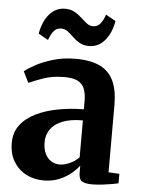

<svg xmlns="http://www.w3.org/2000/svg" viewBox="-55 -817 644 871"><g transform="rotate(5 267.0 -382.0)"><path d="M176.5 11Q133 11 97 -7.5Q61 -26 39.5 -61.2Q18 -96.5 18 -147Q18 -194.5 43.8 -228.2Q69.5 -262 113.8 -283.5Q158 -305 214 -315.5Q270 -326 330.5 -326.5V-363Q330.5 -397 321.8 -419.5Q313 -442 291.2 -453.2Q269.5 -464.5 230.5 -464.5Q176 -464.5 134.5 -449.8Q93 -435 69 -424L44 -474.5Q58 -487 90.8 -505Q123.5 -523 170.5 -537.2Q217.5 -551.5 273.5 -551.5Q343 -551.5 385.5 -530.5Q428 -509.5 447.5 -466.8Q467 -424 467 -357.5V-51.5L516.5 -49V-6Q505.5 -3 485.2 0.5Q465 4 441.8 6.8Q418.5 9.5 397.5 9.5Q364.5 9.5 350.5 0.2Q336.5 -9 336.5 -39V-71Q325.5 -55 303 -35.8Q280.5 -16.5 248.5 -2.8Q216.5 11 176.5 11ZM243.5 -67.5Q264.5 -67.5 289 -78.8Q313.5 -90 330.5 -108V-276Q273.5 -276 237 -261Q200.5 -246 183.2 -220.5Q166 -195 166 -163.5Q166 -133 175.8 -111.5Q185.5 -90 203 -78.8Q220.5 -67.5 243.5 -67.5ZM96.5 -650.5Q106.5 -707.5 135.5 -740.5Q164.5 -773.5 206.5 -773.5Q232 -773.5 250 -763.2Q268 -753 282.2 -739.8Q296.5 -726.5 309.5 -716.2Q322.5 -706 338 -705.5Q358.5 -705.5 371.2 -720.2Q384 -735 393.5 -763L438.5 -738Q429 -682 399.8 -648.2Q370.5 -614.5 328.5 -614.5Q303 -614.5 285.2 -624.8Q267.5 -635 253.8 -648.5Q240 -662 226.8 -672.2Q213.5 -682.5 197 -682.5Q176 -682.5 163.5 -668Q151 -653.5 141 -625.5Z"/></g></svg>

Font: Merriweather 60pt
Style: Bold
Weight: 700
Version: Version 2.100